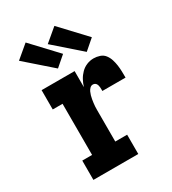

<svg xmlns="http://www.w3.org/2000/svg" viewBox="-189 -882 879 982"><g transform="rotate(-30 250.0 -391.0)"><path d="M69 0V-114H127V-416H69V-530H264V-435Q270 -455 280 -473.5Q290 -492 305 -507Q320 -522 339.5 -530Q359 -538 380 -538Q398 -538 416 -532Q434 -526 445 -511.5Q456 -497 461.5 -479.5Q467 -462 469.5 -444Q472 -426 472.5 -407.5Q473 -389 473 -371H336Q336 -377 336 -382.5Q336 -388 335.5 -393.5Q335 -399 333.5 -404.5Q332 -410 329 -414.5Q326 -419 321 -421.5Q316 -424 310 -424Q300 -424 292.5 -416.5Q285 -409 281 -400Q277 -391 274 -381Q271 -371 269.5 -361Q268 -351 266.5 -341Q265 -331 264.5 -321Q264 -311 264 -301Q264 -291 264 -281V-114H334V0ZM367 -584 214 -718 290 -782 427 -636ZM197 -584 44 -718 120 -782 257 -636Z"/></g></svg>

Font: Iosevka Slab Heavy
Style: Regular
Weight: 900
Monospace: yes
Designer: Belleve Invis
Foundry: Belleve Invis
Version: Version 11.1.0; ttfautohint (v1.8.3)